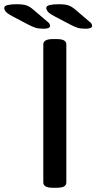

<svg xmlns="http://www.w3.org/2000/svg" viewBox="-99 -887 456 909"><path d="M152 2Q128 2 117 -4.5Q106 -11 106 -23V-677Q106 -689 117 -695.5Q128 -702 152 -702H168Q194 -702 204.5 -695.5Q215 -689 215 -677V-23Q215 -11 204.5 -4.5Q194 2 168 2ZM108 -751Q83 -751 68 -756Q53 -761 32 -772L-42 -811Q-66 -824 -72.5 -833Q-79 -842 -79 -849Q-79 -859 -63 -863Q-47 -867 -21 -867Q12 -867 27.5 -861Q43 -855 58 -842L126 -784Q134 -778 136 -773Q138 -768 138 -764Q138 -758 130.5 -754.5Q123 -751 108 -751ZM307 -751Q282 -751 267 -756Q252 -761 231 -772L157 -811Q133 -824 126.5 -833Q120 -842 120 -849Q120 -859 136 -863Q152 -867 178 -867Q211 -867 226.5 -861Q242 -855 257 -842L325 -784Q333 -778 335 -773Q337 -768 337 -764Q337 -758 329.5 -754.5Q322 -751 307 -751Z"/></svg>

Font: Asap Expanded Medium
Style: Regular
Weight: 500
Width: 7
Designer: Pablo Cosgaya
Foundry: Omnibus-Type
Version: Version 3.001